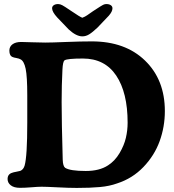

<svg xmlns="http://www.w3.org/2000/svg" viewBox="-20 -922 861 952"><path d="M441.4 -866.7Q485.4 -896 495.6 -899.9Q502 -901.9 507.8 -901.9Q521 -901.9 529.3 -896.2Q537.6 -890.6 537.6 -880.9Q537.6 -864.7 519.5 -844.2L463.4 -785.2Q438.5 -761.7 422.1 -751.7Q405.8 -741.7 388.2 -741.7Q357.9 -741.7 320.8 -775.9L263.7 -835.4Q238.3 -863.3 238.3 -880.9Q238.3 -890.6 246.6 -896.2Q254.9 -901.9 268.1 -901.9Q277.8 -901.9 288.6 -896.2Q299.3 -890.6 327.1 -871.6Q332 -868.7 334.5 -866.7Q376.5 -837.9 388.2 -834Q394 -835.9 400.9 -839.6Q407.7 -843.3 411.9 -846.2Q416 -849.1 426.3 -856.2Q436.5 -863.3 441.4 -866.7ZM360.8 9.8Q320.8 9.8 264.6 6.8Q208.5 3.9 186.5 3.9Q168.5 3.9 136.2 6.6Q104 9.3 79.1 9.3Q49.3 9.3 33.4 -3.2Q17.6 -15.6 17.6 -34.2Q17.6 -58.6 40.5 -65.4Q46.4 -67.9 60.5 -70.3Q74.7 -72.8 80.6 -74.7Q96.2 -81.1 102.1 -101.1Q115.2 -147 115.2 -312.5V-450.2Q115.2 -542.5 107.2 -581.1Q99.1 -619.6 81.5 -627.9Q75.2 -631.8 61.5 -634.3Q47.9 -636.7 43.9 -638.7Q26.4 -644.5 26.4 -670.9Q26.4 -690.9 42 -702.4Q57.6 -713.9 85 -713.9Q100.1 -713.9 138.4 -712.4Q176.8 -710.9 204.1 -710.9Q235.8 -710.9 308.1 -713.9Q380.4 -716.8 435.1 -716.8Q601.1 -716.8 699.2 -621.6Q797.4 -526.4 797.4 -371.1Q797.4 -293.5 771.7 -222.4Q746.1 -151.4 691.4 -94.2Q636.7 -37.1 561 -12.7Q523.4 1 475.6 5.4Q427.7 9.8 360.8 9.8ZM405.3 -74.2Q473.1 -74.2 515.6 -102.1Q550.3 -124.5 573 -163.1Q595.7 -201.7 604.2 -238.8Q612.8 -275.9 612.8 -313.5Q612.8 -462.9 556.2 -547.4Q499.5 -631.8 391.1 -631.8Q312 -631.8 299.8 -622.6Q291.5 -616.2 289.6 -576.7Q285.6 -499.5 285.6 -416.5Q285.6 -318.8 291 -129.9Q292 -98.1 303.2 -89.8Q328.1 -74.2 405.3 -74.2Z"/></svg>

Font: Cooper*
Style: Bold
Weight: 700
Designer: Owen Earl
Foundry: indestructible type*
Version: Version 0.001